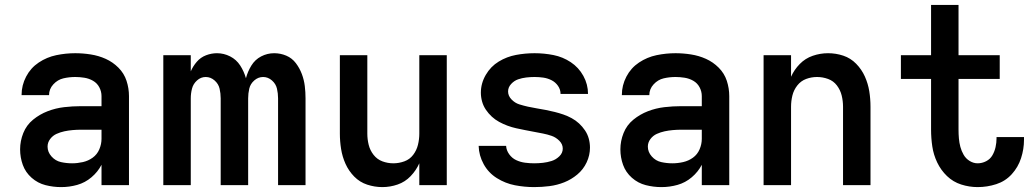

<svg xmlns="http://www.w3.org/2000/svg" viewBox="-20 -755 4216 783"><path d="M230 8Q263 8 295 -1Q327 -10 353 -32Q379 -54 394 -83V0H506V-363Q506 -395 496 -425.5Q486 -456 463 -479Q440 -502 411 -515Q382 -528 350 -533Q318 -538 287 -538Q248 -538 209.5 -530Q171 -522 138 -500Q105 -478 86.5 -442.5Q68 -407 68 -368V-367H180Q180 -367 180 -367Q180 -367 180 -367Q180 -392 197.5 -411Q215 -430 238.5 -435.5Q262 -441 287 -441Q305 -441 324 -438Q343 -435 359.5 -425.5Q376 -416 385 -399Q394 -382 394 -363V-322H310Q276 -322 241.5 -318Q207 -314 174.5 -301.5Q142 -289 115 -267Q88 -245 75 -212.5Q62 -180 62 -146Q62 -113 73 -82.5Q84 -52 109 -30Q134 -8 165.5 0Q197 8 229 8ZM274 -89Q251 -89 228.5 -94Q206 -99 190 -117Q174 -135 174 -157Q174 -174 184.5 -188Q195 -202 210.5 -209Q226 -216 242.5 -219.5Q259 -223 276 -224.5Q293 -226 310 -226H394V-189Q394 -167 385 -146Q376 -125 358 -112Q340 -99 318 -94Q296 -89 274 -89Z M646 0H758V-354Q758 -374 763 -393.5Q768 -413 783.5 -427Q799 -441 819 -441Q839 -441 855 -427Q871 -413 875.5 -393.5Q880 -374 880 -354V0H992V-354Q992 -374 996.5 -393.5Q1001 -413 1017 -427Q1033 -441 1053 -441Q1073 -441 1089 -427Q1105 -413 1109.5 -393.5Q1114 -374 1114 -354V0H1226V-354Q1226 -379 1223 -404Q1220 -429 1211 -453Q1202 -477 1186.5 -497.5Q1171 -518 1147.5 -528Q1124 -538 1098 -538Q1070 -538 1045 -525Q1020 -512 1005 -487.5Q990 -463 983 -436Q975 -464 959.5 -488Q944 -512 918.5 -525Q893 -538 865 -538Q842 -538 820 -529.5Q798 -521 782.5 -503Q767 -485 758 -464V-530H646Z M1539 8Q1571 8 1601.5 -2.5Q1632 -13 1654.5 -36.5Q1677 -60 1690 -89V0H1802V-530H1690V-210Q1690 -187 1684.5 -164.5Q1679 -142 1665 -123.5Q1651 -105 1629 -97Q1607 -89 1584 -89Q1561 -89 1539.5 -97Q1518 -105 1503.5 -123.5Q1489 -142 1483.5 -164.5Q1478 -187 1478 -210V-530H1366V-210Q1366 -179 1371 -147.5Q1376 -116 1389 -87Q1402 -58 1424.5 -35Q1447 -12 1477.5 -2Q1508 8 1539 8Z M2158 8Q2190 8 2221 4Q2252 0 2281 -11.5Q2310 -23 2334.5 -43.5Q2359 -64 2372.5 -93Q2386 -122 2386 -153Q2386 -172 2381 -190Q2376 -208 2365.5 -223.5Q2355 -239 2341.5 -251.5Q2328 -264 2311.5 -273Q2295 -282 2277.5 -288Q2260 -294 2242 -298.5Q2224 -303 2206 -306.5Q2188 -310 2169.5 -313Q2151 -316 2133 -320Q2115 -324 2097.5 -329.5Q2080 -335 2066 -349.5Q2052 -364 2052 -382Q2052 -399 2064.5 -412.5Q2077 -426 2093 -431.5Q2109 -437 2126 -439Q2143 -441 2160 -441Q2178 -441 2195.5 -438.5Q2213 -436 2229 -428Q2245 -420 2255.5 -405Q2266 -390 2266 -372H2378Q2378 -411 2359 -445.5Q2340 -480 2307.5 -501.5Q2275 -523 2237 -530.5Q2199 -538 2160 -538Q2122 -538 2084.5 -531Q2047 -524 2014 -504Q1981 -484 1961 -449.5Q1941 -415 1941 -377Q1941 -359 1946 -341Q1951 -323 1961.5 -307.5Q1972 -292 1985.5 -279.5Q1999 -267 2015.5 -258Q2032 -249 2049.5 -242.5Q2067 -236 2085 -232Q2103 -228 2121 -224.5Q2139 -221 2157.5 -217.5Q2176 -214 2194 -210.5Q2212 -207 2229.5 -201Q2247 -195 2261 -181Q2275 -167 2275 -149Q2275 -131 2261 -117.5Q2247 -104 2229.5 -98.5Q2212 -93 2194 -91Q2176 -89 2158 -89Q2140 -89 2121 -91.5Q2102 -94 2085 -102Q2068 -110 2056.5 -126Q2045 -142 2044 -160H1932Q1933 -121 1952.5 -85.5Q1972 -50 2006.5 -28.5Q2041 -7 2080 0.5Q2119 8 2158 8Z M2678 8Q2711 8 2743 -1Q2775 -10 2801 -32Q2827 -54 2842 -83V0H2954V-363Q2954 -395 2944 -425.5Q2934 -456 2911 -479Q2888 -502 2859 -515Q2830 -528 2798 -533Q2766 -538 2735 -538Q2696 -538 2657.5 -530Q2619 -522 2586 -500Q2553 -478 2534.5 -442.5Q2516 -407 2516 -368V-367H2628Q2628 -367 2628 -367Q2628 -367 2628 -367Q2628 -392 2645.5 -411Q2663 -430 2686.5 -435.5Q2710 -441 2735 -441Q2753 -441 2772 -438Q2791 -435 2807.5 -425.5Q2824 -416 2833 -399Q2842 -382 2842 -363V-322H2758Q2724 -322 2689.5 -318Q2655 -314 2622.5 -301.5Q2590 -289 2563 -267Q2536 -245 2523 -212.5Q2510 -180 2510 -146Q2510 -113 2521 -82.5Q2532 -52 2557 -30Q2582 -8 2613.5 0Q2645 8 2677 8ZM2722 -89Q2699 -89 2676.5 -94Q2654 -99 2638 -117Q2622 -135 2622 -157Q2622 -174 2632.5 -188Q2643 -202 2658.5 -209Q2674 -216 2690.5 -219.5Q2707 -223 2724 -224.5Q2741 -226 2758 -226H2842V-189Q2842 -167 2833 -146Q2824 -125 2806 -112Q2788 -99 2766 -94Q2744 -89 2722 -89Z M3094 0H3206V-320Q3206 -343 3211.5 -365.5Q3217 -388 3231.5 -406.5Q3246 -425 3267.5 -433Q3289 -441 3312 -441Q3335 -441 3357 -433Q3379 -425 3393 -406.5Q3407 -388 3412.5 -365.5Q3418 -343 3418 -320V0H3530V-320Q3530 -352 3525 -383Q3520 -414 3507 -443Q3494 -472 3471.5 -495Q3449 -518 3419 -528Q3389 -538 3357 -538Q3325 -538 3294.5 -527.5Q3264 -517 3241.5 -494Q3219 -471 3206 -442V-530H3094Z M3967 8Q4006 8 4043 -4Q4080 -16 4106 -44.5Q4132 -73 4144 -110Q4156 -147 4156 -185Q4156 -191 4156 -196H4044Q4044 -193 4044 -191Q4044 -173 4040 -155Q4036 -137 4027 -121.5Q4018 -106 4001.5 -97.5Q3985 -89 3967 -89Q3950 -89 3934.5 -98.5Q3919 -108 3910 -123.5Q3901 -139 3896.5 -156Q3892 -173 3890.5 -190.5Q3889 -208 3889 -226V-433H4057V-530H3889V-735H3777V-530H3654V-433H3777V-226Q3777 -192 3782 -158Q3787 -124 3802 -92.5Q3817 -61 3842 -37Q3867 -13 3900 -2.5Q3933 8 3967 8Z"/></svg>

Font: Iosevka Sparkle Semibold
Style: Regular
Weight: 600
Designer: Belleve Invis
Foundry: Belleve Invis
Version: Version 4.5.0; ttfautohint (v1.8.3)